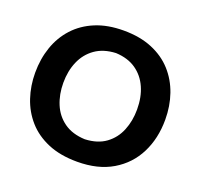

<svg xmlns="http://www.w3.org/2000/svg" viewBox="-139 -960 1177 1129"><g transform="rotate(20 450.0 -395.5)"><path d="M454.1 14.2Q348.1 14.2 270.8 -18.6Q193.4 -51.3 143.1 -108.4Q92.8 -165.5 68.4 -239Q43.9 -312.5 43.9 -394Q43.9 -480.5 69.6 -554.9Q95.2 -629.4 146.5 -685.5Q197.8 -741.7 273.7 -773.2Q349.6 -804.7 449.7 -804.7Q551.8 -804.7 628.2 -772.9Q704.6 -741.2 755.4 -684.8Q806.2 -628.4 831.8 -554.2Q857.4 -480 857.4 -395Q857.4 -277.8 810.8 -185.3Q764.2 -92.8 674.1 -39.3Q584 14.2 454.1 14.2ZM451.7 -125.5Q530.8 -128.9 581.5 -166Q632.3 -203.1 656.7 -263.2Q681.2 -323.2 681.2 -395Q681.2 -471.7 655 -531Q628.9 -590.3 577.9 -625.7Q526.9 -661.1 451.7 -664.6Q374 -661.1 322.5 -624.5Q271 -587.9 245.4 -528.3Q219.7 -468.8 219.7 -395Q219.7 -322.3 244.6 -262.5Q269.5 -202.6 321 -165.8Q372.6 -128.9 451.7 -125.5Z"/></g></svg>

Font: Pinar-DS2-FD Bold
Style: Regular
Weight: 700
Designer: Amin Abedi
Version: Version 3.000